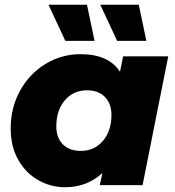

<svg xmlns="http://www.w3.org/2000/svg" viewBox="-20 -779 735 808"><path d="M688 -542 580 0H400L411 -51Q346 9 254 9Q194 9 141.5 -20.5Q89 -50 57 -106Q25 -162 25 -238Q25 -326 64.5 -397.5Q104 -469 171.5 -510Q239 -551 319 -551Q437 -551 485 -477L498 -542ZM449 -295Q449 -343 421.5 -371Q394 -399 346 -399Q289 -399 253 -357Q217 -315 217 -247Q217 -199 244.5 -171.5Q272 -144 320 -144Q377 -144 413 -186Q449 -228 449 -295ZM184 -759H346L378 -607H255ZM402 -759H564L596 -607H473Z"/></svg>

Font: Idrija
Style: Italic
Weight: 800
Italic angle: -11.3°
Designer: Julieta Ulanovsky
Foundry: Julieta Ulanovsky
Version: Version 7.200